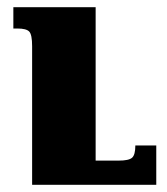

<svg xmlns="http://www.w3.org/2000/svg" viewBox="-20 -512 463 532"><path d="M413 0H69V-384Q69 -416 61 -424.5Q53 -433 28 -433H17V-492H245V-67H309Q337 -67 346 -75Q355 -83 355 -109H413Z"/></svg>

Font: Noto Serif Armenian Black Narrow
Style: Regular
Weight: 900
Width: 4
Designer: Monotype Design team
Foundry: Monotype Imaging Inc.
Version: Version 1.000